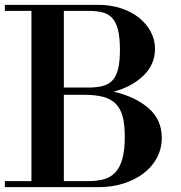

<svg xmlns="http://www.w3.org/2000/svg" viewBox="-26 -774 749 794"><path d="M380 -754Q429 -754 472 -740.5Q515 -727 546.5 -702.5Q578 -678 596.5 -644.5Q615 -611 615 -572Q615 -507 567 -461Q519 -415 444 -395Q534 -374 588.5 -326.5Q643 -279 643 -204Q643 -159 623 -121.5Q603 -84 567.5 -57Q532 -30 484 -15Q436 0 380 0H-6V-25H104V-729H-6V-754ZM490 -209Q490 -258 481.5 -291Q473 -324 453 -344.5Q433 -365 400.5 -373.5Q368 -382 320 -382H238V-25H340Q375 -25 403 -32.5Q431 -40 450.5 -60.5Q470 -81 480 -117Q490 -153 490 -209ZM238 -729V-412H340Q374 -412 399 -418.5Q424 -425 439.5 -442Q455 -459 462.5 -489.5Q470 -520 470 -568Q470 -619 462 -650.5Q454 -682 438 -699.5Q422 -717 397.5 -723Q373 -729 340 -729Z"/></svg>

Font: Libre Bodoni
Style: Regular
Weight: 400
Designer: Pablo Impallari, Rodrigo Fuenzalida
Foundry: Pablo Impallari, Rodrigo Fuenzalida
Version: Version 1.001; ttfautohint (v1.5.65-e2d9)